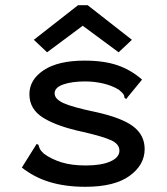

<svg xmlns="http://www.w3.org/2000/svg" viewBox="-20 -707 640 738"><path d="M308 11Q232 11 172 -7Q112 -25 64 -63L116 -146L121 -154L128 -150Q130 -142 133.5 -134.5Q137 -127 149 -116Q178 -95 216.5 -83Q255 -71 310 -71Q370 -71 404.5 -86.5Q439 -102 439 -128Q439 -153 408 -167.5Q377 -182 299 -200Q200 -221 146.5 -254Q93 -287 93 -345Q93 -401 148.5 -437.5Q204 -474 305 -474Q380 -474 432 -456Q484 -438 526 -401L471 -334L465 -326L458 -332Q458 -340 453.5 -346Q449 -352 437 -362Q411 -378 377 -386Q343 -394 307 -394Q257 -394 223.5 -382.5Q190 -371 190 -348Q190 -326 224.5 -310.5Q259 -295 345 -277Q447 -255 491.5 -221.5Q536 -188 536 -134Q536 -73 478 -31Q420 11 308 11ZM161 -506 110 -554 280 -687H317L487 -554L436 -506L298 -608Z"/></svg>

Font: Inconsolata Expanded SemiBold
Style: Regular
Weight: 600
Width: 7
Monospace: yes
Designer: Raph Levien, Cyreal, Brenton Simpson
Foundry: Raph Levien, Cyreal, Google
Version: Version 3.001; ttfautohint (v1.8.2.53-6de2)